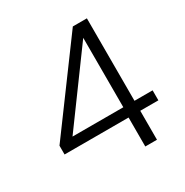

<svg xmlns="http://www.w3.org/2000/svg" viewBox="-166 -850 944 982"><g transform="rotate(-30 306.5 -358.5)"><path d="M412 0V-171H34V-223L398 -717H481V-230H588V-171H481V0ZM115 -230H415V-640Z"/></g></svg>

Font: Parkinsans Light Light
Style: Regular
Weight: 300
Version: Version 1.000